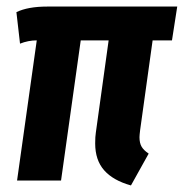

<svg xmlns="http://www.w3.org/2000/svg" viewBox="-20 -550 560 585"><path d="M407 -154Q405 -138 405 -132Q405 -114 411.5 -103Q418 -92 433 -82L379 15Q325 0 297.5 -31Q270 -62 270 -113Q270 -134 272 -146L311 -427H226L166 0H32L92 -427Q66 -427 41 -417L30 -513Q65 -530 124 -530H520L504 -427H445Z"/></svg>

Font: Fira Sans Extra Condensed SemiBold
Style: Italic
Weight: 600
Width: 3
Italic angle: -8°
Designer: Carrois Corporate & Edenspiekermann AG
Foundry: Carrois Corporate GbR & Edenspiekermann AG
Version: Version 4.203